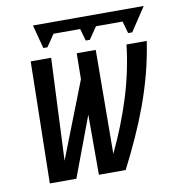

<svg xmlns="http://www.w3.org/2000/svg" viewBox="-74 -696 702 762"><g transform="rotate(-10 277.5 -314.5)"><path d="M543 -490.2Q532.7 -422.4 515.9 -358.9Q499 -295.4 476.6 -234.6Q454.1 -173.8 427.5 -115.5Q400.9 -57.1 371.6 0H263.7V-242.2L172.9 0H65.9L75.2 -490.2H157.7L139.2 -78.6L259.3 -385.7L260.7 -490.2H337.4L334.5 -71.8Q383.8 -174.8 416.5 -279.3Q449.2 -383.8 461.4 -490.2ZM555.2 -628.9 492.2 -533.7H475.6L461.9 -582.5H354.5L321.3 -533.7H304.7L291 -582.5H183.6L150.4 -533.7H133.8L108.9 -628.9Z"/></g></svg>

Font: Code New Roman
Style: Italic
Weight: 400
Italic angle: -11°
Monospace: yes
Designer: Sam Radian
Foundry: Code New Roman
Version: Version 1.508 October 19, 2014